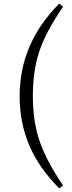

<svg xmlns="http://www.w3.org/2000/svg" viewBox="-20 -840 401 1075"><path d="M312 215Q199 102 144.5 -25Q90 -152 90 -302Q90 -598 312 -820L333 -802Q237 -663 199 -549Q164 -441 164 -302.5Q164 -164 200 -55Q238 59 333 198Z"/></svg>

Font: GenRyuMin TW R
Style: Regular
Weight: 400
Version: Version 1.501;PS 1;hotconv 16.6.51;makeotf.lib2.5.65220